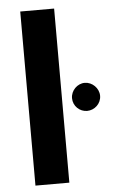

<svg xmlns="http://www.w3.org/2000/svg" viewBox="-54 -787 490 824"><g transform="rotate(-5 191.5 -375.0)"><path d="M65 0H211V-750H65ZM314 -300C346 -300 375 -326 375 -360C375 -393 346 -421 314 -421C282 -421 254 -393 254 -360C254 -326 282 -300 314 -300Z"/></g></svg>

Font: Oakes Bold
Style: Regular
Weight: 700
Designer: Samuel Oakes
Foundry: Samuel Oakes
Version: Version 1.003;PS 001.003;hotconv 1.0.88;makeotf.lib2.5.64775